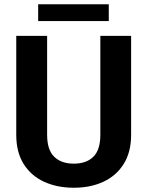

<svg xmlns="http://www.w3.org/2000/svg" viewBox="-20 -881 699 911"><path d="M456.1 -710.9H602.1V-241.2Q602.1 -159.2 567.1 -103.3Q532.2 -47.4 470.9 -18.8Q409.7 9.8 330.1 9.8Q250.5 9.8 188.7 -18.8Q127 -47.4 92 -103.3Q57.1 -159.2 57.1 -241.2V-710.9H203.6V-241.2Q203.6 -169.9 237.3 -137.2Q271 -104.5 330.1 -104.5Q389.6 -104.5 422.9 -137.2Q456.1 -169.9 456.1 -241.2ZM496.1 -860.8V-781.2H161.1V-860.8Z"/></svg>

Font: Vazirmatn RD FD
Style: Bold
Weight: 700
Designer: Saber Rastikerdar
Foundry: Saber Rastikerdar
Version: Version 33.003